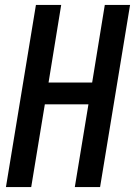

<svg xmlns="http://www.w3.org/2000/svg" viewBox="-20 -755 545 775"><path d="M4 0 125 -735H227L176 -422H352L403 -735H505L384 0H282L337 -334H161L106 0Z"/></svg>

Font: Iosevka SS18 Semibold
Style: Italic
Weight: 600
Italic angle: -9°
Monospace: yes
Designer: Belleve Invis
Foundry: Belleve Invis
Version: Version 25.1.1; ttfautohint (v1.8.4)